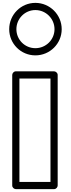

<svg xmlns="http://www.w3.org/2000/svg" viewBox="-20 -1291 493 1335"><path d="M226 -1221C299.2 -1221 359 -1161.2 359 -1088C359 -1015 299.4 -956 226 -956C152.8 -956 94 -1014.8 94 -1088C94 -1161.4 153 -1221 226 -1221ZM226 -1271C125 -1271 44 -1188.6 44 -1088C44 -987.2 125.2 -906 226 -906C326.6 -906 409 -987 409 -1088C409 -1188.8 326.8 -1271 226 -1271ZM65 -770V-1C65 14.1 79.3 24 90 24H356C371.1 24 381 9.7 381 -1V-770C381 -785.1 366.7 -795 356 -795H90C74.9 -795 65 -780.7 65 -770ZM115 -745H331V-26H115Z"/></svg>

Font: Poland Can Into
Style: BigWritingsOLn
Weight: 700
Foundry: Cannot Into Space Fonts
Version: Version 0.92